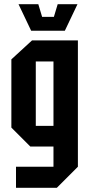

<svg xmlns="http://www.w3.org/2000/svg" viewBox="-20 -752 428 912"><path d="M56 140V40H234V-56H124L34 -146V-470L132 -560H350V40L250 140ZM150 -460V-154H234V-460ZM254 -732H348L288 -606H128L68 -732H162L180 -672H236Z"/></svg>

Font: Tektur Condensed Medium
Style: Regular
Weight: 500
Width: 3
Designer: Adam Jagosz
Foundry: Adam Jagosz
Version: Version 1.005;gftools[0.9.30]